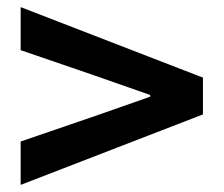

<svg xmlns="http://www.w3.org/2000/svg" viewBox="-20 -646 629 540"><path d="M38.1 -126V-248L249 -320.3L402.3 -374V-378.9L249 -432.6L38.1 -504.9V-626L550.8 -427.7V-324.2Z"/></svg>

Font: Gen Shin Gothic Bold
Style: Bold
Weight: 700
Designer: [Source Han Sans]
Ryoko NISHIZUKA  (kana & ideographs); Paul D. Hunt (Latin, Greek & Cyrillic); Wenlong ZHANG  (bopomofo
Version: Version 1.002.20150607